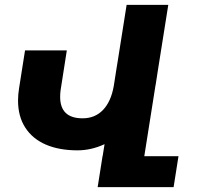

<svg xmlns="http://www.w3.org/2000/svg" viewBox="-20 -770 811 790"><path d="M714.4 -127.4 694.3 0H381.8L401.9 -127.4H402.3L410.2 -176.8Q355.5 -151.4 298.8 -151.4Q223.6 -151.4 168.7 -175Q113.8 -198.7 84 -244.9Q54.2 -291 54.2 -356.4Q54.2 -380.9 58.6 -407.7L83 -562.5H254.9L229.5 -399.9Q227.5 -386.2 227.5 -371.6Q227.5 -283.2 319.8 -283.2Q371.1 -283.2 404.1 -317.9Q437 -352.5 448.2 -416.5L459.5 -488.8L463.9 -515.6L501 -750H672.4L630.9 -488.8L620.6 -422.4L619.6 -417.5L573.7 -127.4Z"/></svg>

Font: Mardoto Black
Style: Italic
Weight: 900
Italic angle: -12°
Designer: Christian Robertson, Vahan Hovhannisyan
Foundry: Google
Version: Version 1.000